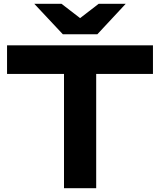

<svg xmlns="http://www.w3.org/2000/svg" viewBox="-20 -988 841 1008"><path d="M316 -674H485V0H316ZM17 -750H783V-600H17ZM491 -808H310L160 -968H303L438 -864H363L498 -968H640Z"/></svg>

Font: Unbounded Medium
Style: Regular
Weight: 500
Designer: Luke Prowse, Jean-Baptiste Morizot, Fátima Lázaro, Florian Runge
Foundry: NaN
Version: Version 1.700